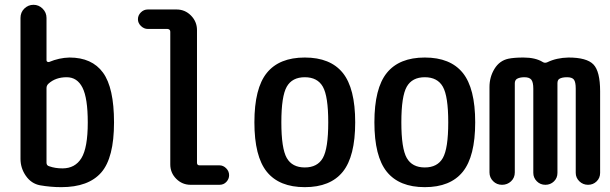

<svg xmlns="http://www.w3.org/2000/svg" viewBox="-20 -770 2540 800"><path d="M173.8 -403.3V-91.8Q173.8 -80.1 185.5 -77.1Q210 -68.4 240.2 -68.4Q293 -68.4 319.3 -111.3Q345.7 -154.3 345.7 -259.8Q345.7 -361.3 323.7 -404.8Q301.8 -448.2 257.8 -448.2Q211.9 -448.2 182.6 -421.9Q173.8 -414.1 173.8 -403.3ZM146.5 2Q110.4 -4.9 87.9 -37.1Q65.4 -69.3 65.4 -108.4V-695.3Q65.4 -718.8 81.5 -734.4Q97.7 -750 119.6 -750Q141.6 -750 157.7 -733.9Q173.8 -717.8 173.8 -695.3V-518.6Q173.8 -514.6 177.2 -512.7Q180.7 -510.7 184.6 -511.7Q226.6 -529.3 269.5 -530.3Q363.3 -530.3 409.2 -467.3Q455.1 -404.3 455.1 -259.8Q455.1 -112.3 401.9 -51.3Q348.6 9.8 235.4 9.8Q191.4 9.8 146.5 2Z M595.7 -649.4Q580.1 -649.4 567.4 -661.6Q554.7 -673.8 554.7 -689.9Q554.7 -706.1 566.9 -718.3Q579.1 -730.5 595.7 -730.5H715.8Q751 -730.5 775.9 -705.1Q800.8 -679.7 800.8 -644.5V-91.8Q800.8 -81.1 811.5 -81.1H894.5Q910.2 -81.1 922.4 -68.8Q934.6 -56.6 934.6 -40Q934.6 -24.4 923.3 -12.2Q912.1 0 894.5 0H774.4Q739.3 0 714.4 -24.9Q689.5 -49.8 689.5 -85V-637.7Q689.5 -648.4 677.7 -649.4Z M1325.2 -408.7Q1302.7 -448.2 1250 -448.2Q1197.3 -448.2 1174.8 -408.7Q1152.3 -369.1 1152.3 -260.3Q1152.3 -151.4 1174.8 -111.8Q1197.3 -72.3 1250 -72.3Q1302.7 -72.3 1325.2 -111.8Q1347.7 -151.4 1347.7 -260.3Q1347.7 -369.1 1325.2 -408.7ZM1408.2 -54.2Q1356.4 9.8 1250 9.8Q1143.6 9.8 1091.8 -54.2Q1040 -118.2 1040 -260.3Q1040 -402.3 1091.8 -466.3Q1143.6 -530.3 1250 -530.3Q1356.4 -530.3 1408.2 -466.3Q1460 -402.3 1460 -260.3Q1460 -118.2 1408.2 -54.2Z M1825.2 -408.7Q1802.7 -448.2 1750 -448.2Q1697.3 -448.2 1674.8 -408.7Q1652.3 -369.1 1652.3 -260.3Q1652.3 -151.4 1674.8 -111.8Q1697.3 -72.3 1750 -72.3Q1802.7 -72.3 1825.2 -111.8Q1847.7 -151.4 1847.7 -260.3Q1847.7 -369.1 1825.2 -408.7ZM1908.2 -54.2Q1856.4 9.8 1750 9.8Q1643.6 9.8 1591.8 -54.2Q1540 -118.2 1540 -260.3Q1540 -402.3 1591.8 -466.3Q1643.6 -530.3 1750 -530.3Q1856.4 -530.3 1908.2 -466.3Q1960 -402.3 1960 -260.3Q1960 -118.2 1908.2 -54.2Z M2019.5 -51.8V-407.2Q2019.5 -449.2 2040.5 -483.4Q2061.5 -517.6 2098.6 -525.4Q2122.1 -530.3 2161.1 -530.3Q2210.9 -530.3 2241.2 -511.7Q2250 -505.9 2260.7 -510.7Q2298.8 -529.3 2348.6 -530.3Q2424.8 -530.3 2452.6 -501.5Q2480.5 -472.7 2480.5 -389.6V-49.8Q2480.5 -28.3 2465.8 -14.2Q2451.2 0 2430.2 0Q2409.2 0 2394 -14.6Q2378.9 -29.3 2378.9 -49.8V-400.4Q2378.9 -428.7 2371.1 -438.5Q2363.3 -448.2 2342.8 -448.2Q2321.3 -448.2 2310.5 -441.4Q2302.7 -436.5 2302.7 -422.9V-49.8Q2302.7 -28.3 2288.1 -14.2Q2273.4 0 2252.4 0Q2231.4 0 2216.8 -14.6Q2202.1 -29.3 2202.1 -49.8V-400.4Q2202.1 -427.7 2193.8 -438Q2185.5 -448.2 2165 -448.2Q2145.5 -448.2 2133.8 -441.4Q2125 -435.5 2125 -422.9V-51.8Q2125 -29.3 2109.4 -14.6Q2093.8 0 2071.8 0Q2049.8 0 2034.7 -15.1Q2019.5 -30.3 2019.5 -51.8Z"/></svg>

Font: Rounded-X Mgen+ 1mn medium
Style: Regular
Weight: 500
Designer: [Source Han Sans]
Ryoko NISHIZUKA  (kana & ideographs); Paul D. Hunt (Latin, Greek & Cyrillic); Wenlong ZHANG  (bopomofo
Version: Version 1.059.20150602